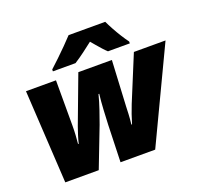

<svg xmlns="http://www.w3.org/2000/svg" viewBox="-130 -919 1139 1072"><g transform="rotate(-20 439.5 -383.0)"><path d="M82 0 49.8 -553.2H228V-283.2Q228 -256.3 226.3 -228.3Q224.6 -200.2 222.2 -176.8H226.1Q231.9 -201.2 239.7 -225.6Q247.6 -250 254.9 -271L360.8 -553.2H560.1L545.9 -280.8Q545.4 -266.1 544.2 -238Q543 -210 539.1 -176.8H543Q552.2 -207 560.5 -231.7Q568.8 -256.3 580.1 -284.2L690.9 -553.2H878.9L616.2 0H410.2L417 -219.2Q418.5 -257.3 421.4 -308.8Q424.3 -360.4 429.2 -399.9H424.8Q414.6 -358.9 398.9 -313Q383.3 -267.1 372.1 -236.8L280.8 0ZM229 -606V-617.2Q252.4 -638.2 280 -664.8Q307.6 -691.4 334.2 -718Q360.8 -744.6 380.4 -766.1H598.1Q608.4 -744.1 623.3 -716.8Q638.2 -689.5 654.8 -663.1Q671.4 -636.7 686 -617.2V-606H556.2Q545.4 -615.7 531 -631.6Q516.6 -647.5 502.9 -663.8Q489.3 -680.2 480 -690.9Q452.6 -669.4 423.3 -647.5Q394 -625.5 363.3 -606Z"/></g></svg>

Font: Open Sans ExtraBold
Style: Italic
Weight: 800
Italic angle: -12°
Designer: Monotype Design Team
Foundry: Monotype Imaging Inc.
Version: Version 3.000; ttfautohint (v1.8.4)